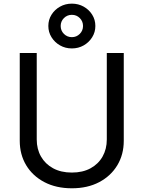

<svg xmlns="http://www.w3.org/2000/svg" viewBox="-20 -1017 784 1049"><path d="M372.6 11.7Q286.6 11.7 222.4 -22Q158.2 -55.7 123 -114.3Q87.9 -172.9 87.9 -247.6V-727.5H180.7V-254.9Q180.7 -202.6 203.9 -161.9Q227.1 -121.1 270 -97.7Q313 -74.2 372.6 -74.2Q432.1 -74.2 474.9 -97.7Q517.6 -121.1 540.5 -161.9Q563.5 -202.6 563.5 -254.9V-727.5H656.2V-247.6Q656.2 -172.9 621.1 -114.3Q585.9 -55.7 522.2 -22Q458.5 11.7 372.6 11.7ZM372.6 -752.4Q336.9 -752.4 307.9 -769Q278.8 -785.6 261.5 -813.5Q244.1 -841.3 244.1 -875Q244.1 -909.2 261.5 -936.8Q278.8 -964.4 307.9 -980.7Q336.9 -997.1 372.6 -997.1Q408.2 -997.1 437.3 -980.7Q466.3 -964.4 483.6 -936.8Q501 -909.2 501 -875Q501 -841.3 483.6 -813.5Q466.3 -785.6 437.3 -769Q408.2 -752.4 372.6 -752.4ZM372.6 -814Q397.9 -814 415.8 -831.8Q433.6 -849.6 433.6 -875Q433.6 -900.4 416 -918.2Q398.4 -936 372.6 -936Q347.2 -936 329.3 -918.2Q311.5 -900.4 311.5 -875Q311.5 -849.6 329.3 -831.8Q347.2 -814 372.6 -814Z"/></svg>

Font: Inter Variable
Style: Regular
Weight: 400
Designer: Rasmus Andersson
Foundry: rsms
Version: Version 4.001;git-9221beed3